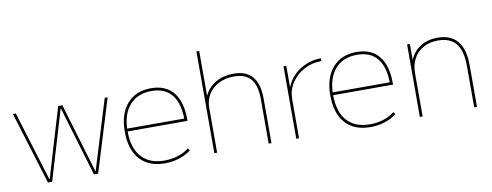

<svg xmlns="http://www.w3.org/2000/svg" viewBox="-62 -1038 3474 1357"><g transform="rotate(-10 1675.0 -360.0)"><path d="M192 0 32 -520H53L206 -21H208L357 -520H387L536 -21H538L691 -520H712L552 0H522L373 -499H371L222 0Z M1031 10Q915 10 852 -60Q789 -130 789 -260Q789 -386 851.5 -458Q914 -530 1024 -530Q1129 -530 1184 -463Q1239 -396 1239 -268Q1239 -264 1239 -263Q1239 -262 1239 -258H799V-278H1229L1219 -268Q1219 -388 1169.5 -449Q1120 -510 1024 -510Q923 -510 866 -444.5Q809 -379 809 -260Q809 -138 866.5 -74Q924 -10 1031 -10Q1082 -10 1127 -24Q1172 -38 1207 -66L1219 -50Q1182 -21 1133.5 -5.5Q1085 10 1031 10Z M1386 0V-730H1406V-412H1408Q1435 -468 1489.5 -499Q1544 -530 1616 -530Q1707 -530 1751.5 -477.5Q1796 -425 1796 -320V0H1776V-320Q1776 -417 1737 -463.5Q1698 -510 1616 -510Q1554 -510 1506.5 -486Q1459 -462 1432.5 -419Q1406 -376 1406 -320V0Z M1974 0V-520H1994V-370H1996Q2015 -418 2052.5 -454Q2090 -490 2139.5 -510Q2189 -530 2244 -530V-510Q2175 -510 2118 -479Q2061 -448 2027.5 -396Q1994 -344 1994 -280V0Z M2506 10Q2390 10 2327 -60Q2264 -130 2264 -260Q2264 -386 2326.5 -458Q2389 -530 2499 -530Q2604 -530 2659 -463Q2714 -396 2714 -268Q2714 -264 2714 -263Q2714 -262 2714 -258H2274V-278H2704L2694 -268Q2694 -388 2644.5 -449Q2595 -510 2499 -510Q2398 -510 2341 -444.5Q2284 -379 2284 -260Q2284 -138 2341.5 -74Q2399 -10 2506 -10Q2557 -10 2602 -24Q2647 -38 2682 -66L2694 -50Q2657 -21 2608.5 -5.5Q2560 10 2506 10Z M2861 0V-520H2881V-409H2883Q2906 -465 2957.5 -497.5Q3009 -530 3081 -530Q3176 -530 3223.5 -471.5Q3271 -413 3271 -300V0H3251V-300Q3251 -406 3209 -458Q3167 -510 3081 -510Q3021 -510 2976 -485.5Q2931 -461 2906 -416Q2881 -371 2881 -310V0Z"/></g></svg>

Font: M PLUS 2 Thin Thin
Style: Regular
Weight: 250
Version: Version 1.001